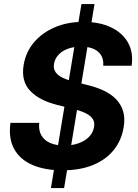

<svg xmlns="http://www.w3.org/2000/svg" viewBox="-20 -848 694 968"><path d="M236.8 100.1 390.6 -827.6H456.5L303.2 100.1ZM294.4 10.7Q206.1 10.7 143.1 -16.6Q80.1 -43.9 51 -97.7Q22 -151.4 32.7 -228.5H177.7Q173.8 -191.4 188.5 -165.8Q203.1 -140.1 232.9 -127.2Q262.7 -114.3 304.7 -114.3Q344.7 -114.3 377 -126Q409.2 -137.7 429.4 -158.7Q449.7 -179.7 454.1 -208Q458.5 -232.4 447 -249.3Q435.5 -266.1 409.7 -278.3Q383.8 -290.5 343.8 -300.3L267.6 -319.3Q177.7 -341.8 131.8 -390.4Q85.9 -439 99.1 -520Q109.9 -585.4 151.1 -634.3Q192.4 -683.1 256.3 -710.4Q320.3 -737.8 399.9 -737.8Q481.4 -737.8 539.6 -710.2Q597.7 -682.6 625.5 -632.8Q653.3 -583 643.6 -516.6H500.5Q503.9 -562 474.4 -587.4Q444.8 -612.8 388.2 -612.8Q350.6 -612.8 321.3 -601.8Q292 -590.8 274.4 -571.3Q256.8 -551.8 252.4 -526.9Q248 -501.5 260.5 -483.9Q272.9 -466.3 297.6 -455.1Q322.3 -443.8 355 -436L418.9 -419.9Q465.8 -408.7 503.2 -391.1Q540.5 -373.5 565.4 -347.7Q590.3 -321.8 600.8 -286.9Q611.3 -252 603.5 -207Q592.8 -140.1 553.2 -91.3Q513.7 -42.5 448.5 -15.9Q383.3 10.7 294.4 10.7Z"/></svg>

Font: Inter 18pt
Style: Bold Italic
Weight: 700
Italic angle: -9.3988°
Designer: Rasmus Andersson
Foundry: rsms
Version: Version 4.001;git-66647c0bb